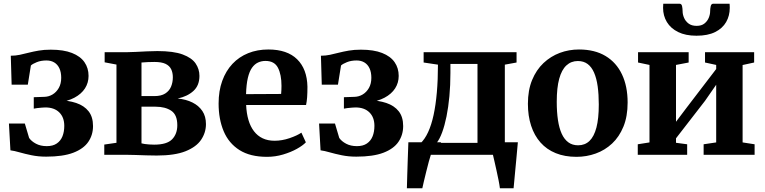

<svg xmlns="http://www.w3.org/2000/svg" viewBox="-20 -832 4111 1032"><path d="M228 10Q186 10 149.8 2.5Q113.5 -5 85 -13.2Q56.5 -21.5 36 -24L28 -168H113.5L136.5 -90.5Q149 -72.5 173.5 -59.5Q198 -46.5 231.5 -46.5Q264.5 -46.5 285.2 -60.8Q306 -75 315.8 -99.5Q325.5 -124 325.5 -155.5Q325.5 -201.5 298.5 -228Q271.5 -254.5 224 -254.5Q217.5 -254.5 204.8 -253.5Q192 -252.5 179.5 -251Q167 -249.5 161.5 -248V-309.5L218.5 -311.5Q242 -312 262.5 -324.2Q283 -336.5 296 -359.2Q309 -382 309 -414Q309 -444 299.2 -464.8Q289.5 -485.5 271.8 -496.2Q254 -507 230 -507Q200.5 -507 178 -498Q155.5 -489 146 -480L129.5 -377H42.5L38 -532.5Q63.5 -532.5 86.8 -537.5Q110 -542.5 134.5 -548.8Q159 -555 187.8 -560Q216.5 -565 253 -565Q322 -565 367 -547.2Q412 -529.5 434 -497.8Q456 -466 456 -424Q456 -387 436.8 -357Q417.5 -327 380.2 -307Q343 -287 288 -280.5L289 -293.5Q346.5 -293 389.5 -278.5Q432.5 -264 456.2 -233.8Q480 -203.5 480 -154.5Q480 -107 454.8 -69.8Q429.5 -32.5 374.2 -11.2Q319 10 228 10Z M822 4Q796 4 765.5 3Q735 2 706.8 1Q678.5 0 658.5 0H540.5V-55L606 -64.5V-485L542.5 -497V-551.5H663.5Q681.5 -551.5 710 -553Q738.5 -554.5 769.8 -556Q801 -557.5 826 -557.5Q913 -557.5 962 -539.2Q1011 -521 1031.5 -490.8Q1052 -460.5 1052 -424Q1052 -372.5 1019.5 -343Q987 -313.5 935 -302.5Q980.5 -298 1014.5 -281Q1048.5 -264 1067.8 -235.2Q1087 -206.5 1087 -165Q1087 -119.5 1061.2 -81Q1035.5 -42.5 977.5 -19.2Q919.5 4 822 4ZM808.5 -54.5Q877 -54.5 905 -83.2Q933 -112 933 -159Q933 -215 900.5 -236.8Q868 -258.5 816.5 -258.5H740.5V-61.5Q747 -59.5 757.8 -58Q768.5 -56.5 781.8 -55.5Q795 -54.5 808.5 -54.5ZM740.5 -315.5H809.5Q846.5 -315.5 868.2 -329.5Q890 -343.5 899.5 -366.5Q909 -389.5 909 -416.5Q909 -441.5 900 -460Q891 -478.5 869.8 -488.8Q848.5 -499 810 -499Q792 -499 774.2 -498.2Q756.5 -497.5 740.5 -496Z M1415 11Q1324.5 11 1267 -25.5Q1209.5 -62 1182.2 -126.8Q1155 -191.5 1155 -275.5Q1155 -343.5 1174.5 -397.2Q1194 -451 1229.5 -488.8Q1265 -526.5 1314 -546.2Q1363 -566 1422.5 -566Q1523.5 -566 1577 -513.5Q1630.5 -461 1632.5 -366Q1632.5 -333 1630.8 -309.2Q1629 -285.5 1625 -267.5H1303Q1305 -222.5 1315.5 -187Q1326 -151.5 1345.2 -126.5Q1364.5 -101.5 1392 -88.5Q1419.5 -75.5 1456 -75.5Q1496 -75.5 1536.8 -89.5Q1577.5 -103.5 1600 -119L1624 -67Q1608 -50 1575.8 -32Q1543.5 -14 1501.5 -1.5Q1459.5 11 1415 11ZM1302.5 -326 1491 -327Q1492 -337 1492.5 -348.5Q1493 -360 1493 -370.5Q1493 -431 1474 -467.8Q1455 -504.5 1407 -504.5Q1385.5 -504.5 1367 -496Q1348.5 -487.5 1334.5 -467.8Q1320.5 -448 1312.2 -413.2Q1304 -378.5 1302.5 -326Z M1895 10Q1853 10 1816.8 2.5Q1780.5 -5 1752 -13.2Q1723.5 -21.5 1703 -24L1695 -168H1780.5L1803.5 -90.5Q1816 -72.5 1840.5 -59.5Q1865 -46.5 1898.5 -46.5Q1931.5 -46.5 1952.2 -60.8Q1973 -75 1982.8 -99.5Q1992.5 -124 1992.5 -155.5Q1992.5 -201.5 1965.5 -228Q1938.5 -254.5 1891 -254.5Q1884.5 -254.5 1871.8 -253.5Q1859 -252.5 1846.5 -251Q1834 -249.5 1828.5 -248V-309.5L1885.5 -311.5Q1909 -312 1929.5 -324.2Q1950 -336.5 1963 -359.2Q1976 -382 1976 -414Q1976 -444 1966.2 -464.8Q1956.5 -485.5 1938.8 -496.2Q1921 -507 1897 -507Q1867.5 -507 1845 -498Q1822.5 -489 1813 -480L1796.5 -377H1709.5L1705 -532.5Q1730.5 -532.5 1753.8 -537.5Q1777 -542.5 1801.5 -548.8Q1826 -555 1854.8 -560Q1883.5 -565 1920 -565Q1989 -565 2034 -547.2Q2079 -529.5 2101 -497.8Q2123 -466 2123 -424Q2123 -387 2103.8 -357Q2084.5 -327 2047.2 -307Q2010 -287 1955 -280.5L1956 -293.5Q2013.5 -293 2056.5 -278.5Q2099.5 -264 2123.2 -233.8Q2147 -203.5 2147 -154.5Q2147 -107 2121.8 -69.8Q2096.5 -32.5 2041.2 -11.2Q1986 10 1895 10Z M2217 0V-60.5L2239.5 -61Q2263.5 -83.5 2281.2 -122Q2299 -160.5 2310.5 -213.8Q2322 -267 2328 -335Q2334 -403 2334 -484.5L2257 -496V-551.5H2756.5V-496L2693.5 -484.5V0ZM2327 -64H2546.5V-488.5H2401V-439.5Q2401 -374 2395.5 -314.8Q2390 -255.5 2380 -206.2Q2370 -157 2356.5 -120.5Q2343 -84 2327 -64ZM2167 180Q2168 149.5 2169 108.2Q2170 67 2171.8 21.2Q2173.5 -24.5 2175 -67.5H2351.5L2296.5 -2.5Q2292 10.5 2285 36.2Q2278 62 2270.8 91.5Q2263.5 121 2257.8 145.2Q2252 169.5 2250 180ZM2667 180Q2665 163 2660 137.8Q2655 112.5 2649 85.5Q2643 58.5 2637.8 35.5Q2632.5 12.5 2629.5 0L2592 -67.5H2763.5Q2762 -52 2759.8 -26.8Q2757.5 -1.5 2754.8 28.2Q2752 58 2749.2 87.2Q2746.5 116.5 2744.2 141Q2742 165.5 2740.5 180Z M2817.5 -274Q2817.5 -347 2840 -401.8Q2862.5 -456.5 2901.2 -493Q2940 -529.5 2989 -547.8Q3038 -566 3092 -566Q3176.5 -566 3234.8 -531Q3293 -496 3323.2 -432Q3353.5 -368 3353.5 -281Q3353.5 -206.5 3331 -151.5Q3308.5 -96.5 3270 -60.5Q3231.5 -24.5 3182 -6.8Q3132.5 11 3078.5 11Q3015.5 11 2967 -8.8Q2918.5 -28.5 2885.2 -66Q2852 -103.5 2834.8 -156.2Q2817.5 -209 2817.5 -274ZM3087.5 -51Q3124 -51 3148.5 -74.5Q3173 -98 3185.8 -146.5Q3198.5 -195 3198.5 -270Q3198.5 -324.5 3192.5 -367.8Q3186.5 -411 3173.2 -441.5Q3160 -472 3138.5 -488Q3117 -504 3086 -504Q3050 -504 3024.5 -480.5Q2999 -457 2985.8 -408.8Q2972.5 -360.5 2972.5 -285Q2972.5 -230 2979 -186.8Q2985.5 -143.5 2999.2 -113.2Q3013 -83 3034.8 -67Q3056.5 -51 3087.5 -51Z M3408 0V-56.5L3471 -66.5V-483L3409.5 -496V-551.5H3681.5V-496L3613.5 -483V-177.5L3672 -255L3829.5 -461V-483L3769.5 -496V-551.5H4033.5V-496L3971.5 -482.5V-66.5L4036 -56.5V0H3762V-56.5L3829.5 -66.5V-376.5L3769.5 -290L3613.5 -88.5V-64.5L3673.5 -56.5V0ZM3632.5 -812Q3643.5 -812 3646.2 -798.5Q3649 -785 3649 -771.5Q3649 -754.5 3656.8 -736.2Q3664.5 -718 3681 -705.5Q3697.5 -693 3724.5 -693Q3750.5 -693 3766.2 -705.5Q3782 -718 3789.5 -736.2Q3797 -754.5 3797 -771.5Q3797 -785 3800 -798.5Q3803 -812 3813.5 -812H3901.5Q3902 -808 3902.2 -801.2Q3902.5 -794.5 3902.5 -790Q3902.5 -747.5 3883 -713.5Q3863.5 -679.5 3824 -659.8Q3784.5 -640 3723.5 -640Q3665 -640 3625 -659.8Q3585 -679.5 3564.5 -713.5Q3544 -747.5 3544 -790Q3544 -795.5 3544.5 -801Q3545 -806.5 3545 -812Z"/></svg>

Font: Merriweather 28pt
Style: Bold
Weight: 700
Version: Version 2.100